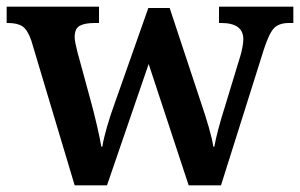

<svg xmlns="http://www.w3.org/2000/svg" viewBox="-22 -556 900 576"><path d="M72 -434Q61 -466 46 -476.5Q31 -487 2 -487H-2V-536H275V-487H262Q232 -487 217 -478.5Q202 -470 202 -445Q202 -437 204.5 -425Q207 -413 210 -401L249 -258Q259 -222 268.5 -181Q278 -140 282 -116H285Q289 -141 299 -175.5Q309 -210 320 -240L423 -532H487L585 -236Q595 -207 605 -172Q615 -137 618 -116H621Q629 -161 653 -237L699 -388Q703 -401 705.5 -415.5Q708 -430 708 -438Q708 -487 642 -487H635V-536H858V-487H845Q816 -487 801 -472.5Q786 -458 770 -409L641 0H544L424 -364L299 0H202Z"/></svg>

Font: Noto Serif Telugu SemiBold
Style: Regular
Weight: 600
Designer: Jelle Bosma - Monotype Design Team
Foundry: Monotype Imaging Inc.
Version: Version 2.005; ttfautohint (v1.8.4.7-5d5b)